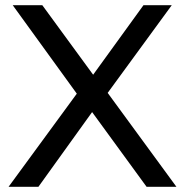

<svg xmlns="http://www.w3.org/2000/svg" viewBox="-20 -720 713 740"><path d="M13 0 276 -359 29 -700H143L339 -432L533 -700H642L395 -362L660 0H545L335 -288L128 0Z"/></svg>

Font: Montserrat Z Med
Style: Regular
Weight: 500
Designer: Julieta Ulanovsky
Foundry: Julieta Ulanovsky
Version: Version 8.000